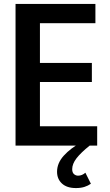

<svg xmlns="http://www.w3.org/2000/svg" viewBox="-20 -740 560 976"><path d="M59 0V-720H183V0ZM121 0V-98H474V0ZM121 -323V-420H447V-323ZM121 -622V-720H465V-622ZM366 216Q320 216 295 193Q270 170 270 133Q270 89 304.5 51Q339 13 394 -17L436 0Q391 36 369 64.5Q347 93 347 120Q347 137 356 145Q365 153 377 153Q397 153 414 138L442 194Q428 204 409.5 210Q391 216 366 216Z"/></svg>

Font: Instrument Sans SemiCondensed SemiBold
Style: Regular
Weight: 600
Width: 4
Designer: Rodrigo Fuenzalida
Foundry: fragTYPE
Version: Version 1.000;gftools[0.9.28]